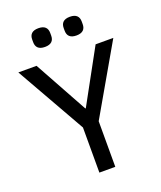

<svg xmlns="http://www.w3.org/2000/svg" viewBox="-161 -999 925 1100"><g transform="rotate(-20 301.5 -448.5)"><path d="M206 -783C245 -783 261 -802 261 -832V-848C261 -878 245 -897 206 -897C167 -897 151 -878 151 -848V-832C151 -802 167 -783 206 -783ZM398 -783C437 -783 453 -802 453 -832V-848C453 -878 437 -897 398 -897C359 -897 343 -878 343 -848V-832C343 -802 359 -783 398 -783ZM349 0V-278L591 -698H483L305 -373H302L123 -698H12L252 -275V0Z"/></g></svg>

Font: IBM Plex Thai Looped Text
Style: Regular
Weight: 450
Designer: Mike Abbink, Paul van der Laan, Pieter van Rosmalen, Ben Mitchell, Mark Frömberg
Foundry: Bold Monday
Version: Version 1.0